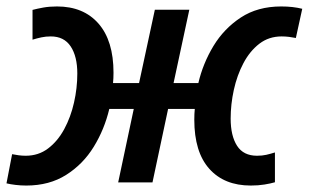

<svg xmlns="http://www.w3.org/2000/svg" viewBox="-33 -571 966 601"><path d="M49.3 9.8Q31.7 9.8 15.6 7.8Q-0.5 5.9 -12.7 2.9L4.9 -88.4Q14.2 -86.4 25.1 -85Q36.1 -83.5 47.4 -83.5Q87.4 -83.5 117.4 -106.2Q147.5 -128.9 168 -166.7Q188.5 -204.6 198.7 -250Q209 -295.4 209 -340.8Q209 -394.5 188.2 -425.8Q167.5 -457 126 -457Q110.4 -457 96.7 -454.1Q83 -451.2 68.8 -446.8V-540Q83.5 -543.9 102.8 -547.4Q122.1 -550.8 145.5 -550.8Q228.5 -550.8 275.4 -497.1Q322.3 -443.4 322.3 -343.3Q322.3 -325.7 320.8 -311H402.3L451.7 -540.5H559.6L510.3 -311H587.9Q602.1 -372.1 635 -426.8Q668 -481.4 720.7 -516.1Q773.4 -550.8 847.2 -550.8Q883.8 -550.8 913.1 -543.5L893.1 -452.1Q882.8 -454.1 871.6 -455.6Q860.4 -457 848.6 -457Q808.6 -457 778.8 -434.1Q749 -411.1 729 -373.3Q709 -335.4 699 -290Q689 -244.6 689 -199.7Q689 -146 709 -114.7Q729 -83.5 771.5 -83.5Q787.6 -83.5 800.5 -86.4Q813.5 -89.4 827.6 -93.8V-0.5Q814.5 3.4 794.9 6.6Q775.4 9.8 752 9.8Q668.9 9.8 622.1 -42.7Q575.2 -95.2 575.2 -196.3Q575.2 -214.8 576.7 -230H493.2L444.3 0H336.9L385.7 -230H309.1Q293.9 -166 260.5 -111.6Q227.1 -57.1 174.3 -23.7Q121.6 9.8 49.3 9.8Z"/></svg>

Font: Open Sans SemiBold
Style: Italic
Weight: 600
Italic angle: -12°
Designer: Monotype Design Team
Foundry: Monotype Imaging Inc.
Version: Version 3.003; ttfautohint (v1.8.4)